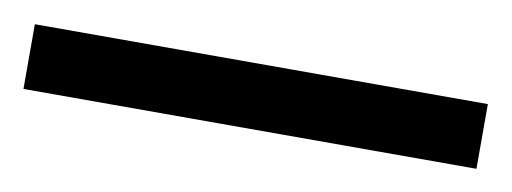

<svg xmlns="http://www.w3.org/2000/svg" viewBox="-27 28 499 187"><g transform="rotate(10 222.0 122.0)"><path d="M446 154H-2V90H446Z"/></g></svg>

Font: RS Noto Sans
Style: Regular
Weight: 400
Designer: Monotype Design Team
Foundry: Monotype Imaging Inc.
Version: Version 3.10